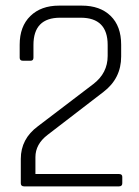

<svg xmlns="http://www.w3.org/2000/svg" viewBox="-20 -663 493 683"><path d="M54 -11V-98Q54 -169 115 -214L312 -364Q363 -403 363 -464V-503Q363 -600 267 -600H194Q99 -600 99 -503V-458Q99 -447 89 -447H61Q50 -447 50 -458V-504Q50 -569 88 -606Q126 -643 190 -643H271Q336 -643 373.5 -606.5Q411 -570 411 -504V-462Q411 -384 348 -336L149 -183Q106 -150 106 -104V-44H403Q415 -44 415 -34V-11Q415 0 403 0H66Q54 0 54 -11Z"/></svg>

Font: Rajdhani
Style: Regular
Weight: 400
Designer: Satya Rajpurohit, Jyotish Sonowal
Foundry: Indian Type Foundry
Version: Version 1.201 February 1, 2022